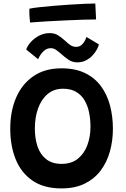

<svg xmlns="http://www.w3.org/2000/svg" viewBox="-20 -1050 717 1096"><path d="M331 25.5Q229.5 25.5 164.8 -19.5Q100 -64.5 69.2 -141.5Q38.5 -218.5 38.5 -314.5Q38.5 -415.5 72.2 -493.2Q106 -571 171.2 -615.5Q236.5 -660 331 -660Q409.5 -660 465.2 -633Q521 -606 556.2 -558.2Q591.5 -510.5 608 -448Q624.5 -385.5 624.5 -314.5Q624.5 -247 607.5 -185.8Q590.5 -124.5 555 -77Q519.5 -29.5 464 -2Q408.5 25.5 331 25.5ZM331.5 -114.5Q388 -114.5 424.5 -144Q461 -173.5 478.8 -222Q496.5 -270.5 496.5 -326Q496.5 -368 488.8 -407Q481 -446 463 -476.8Q445 -507.5 414.8 -525.5Q384.5 -543.5 340 -543.5Q287.5 -543.5 251.8 -513.2Q216 -483 197.5 -431.5Q179 -380 179 -316Q179 -259.5 194.2 -214Q209.5 -168.5 243.5 -141.5Q277.5 -114.5 331.5 -114.5ZM129.5 -767.5Q137.5 -790 157 -811.2Q176.5 -832.5 204.2 -846.8Q232 -861 264 -861Q293 -861 313.5 -847.2Q334 -833.5 351 -818Q365.5 -804 380.8 -793.2Q396 -782.5 415 -782.5Q437.5 -782.5 452 -799.8Q466.5 -817 473.5 -839L544.5 -796.5Q542.5 -785 533.2 -767.8Q524 -750.5 508.5 -733.8Q493 -717 471 -705.5Q449 -694 421.5 -694Q393 -694 371 -709Q349 -724 330.5 -741Q315.5 -754.5 300.8 -764.8Q286 -775 271 -775Q251 -775 236.5 -764.2Q222 -753.5 212.2 -738.8Q202.5 -724 197.5 -712ZM528.5 -939Q499 -939 452.5 -937.5Q406 -936 352.2 -933.5Q298.5 -931 245.8 -928Q193 -925 151.5 -921.5Q149 -942 148 -962Q147 -982 148 -1000.5Q169 -1005 205.8 -1009Q242.5 -1013 287.2 -1016.8Q332 -1020.5 377.2 -1023.5Q422.5 -1026.5 461.2 -1028.2Q500 -1030 524 -1030Z"/></svg>

Font: Grandstander Thin SemiBold
Style: Regular
Weight: 600
Version: Version 1.200